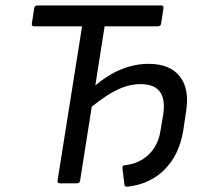

<svg xmlns="http://www.w3.org/2000/svg" viewBox="-20 -675 768 707"><path d="M451.2 12.2Q439.5 13.7 438 4.9L431.2 -53.2Q430.2 -60.1 432.1 -63.2Q434.1 -66.4 441.9 -66.9Q493.2 -72.8 527.8 -106.2Q562.5 -139.6 570.8 -192.9L581.1 -253.9Q597.7 -365.2 498 -365.2Q456.5 -365.2 414.8 -345.9Q373 -326.7 317.9 -282.2L274.9 -9.8Q273.4 0 264.2 0H200.2Q190.4 0 191.9 -9.8L282.2 -578.1H106Q95.7 -578.1 97.2 -587.9L106 -645Q107.4 -654.8 118.2 -654.8H574.2Q578.1 -654.8 580.3 -652.1Q582.5 -649.4 582 -645L573.2 -587.9Q571.8 -578.1 561 -578.1H365.2L331.1 -360.8Q426.3 -439.9 526.9 -439.9Q605.5 -439.9 642.1 -393.6Q678.7 -347.2 665 -263.2L654.8 -194.8Q640.6 -106 586.9 -51.5Q533.2 2.9 451.2 12.2Z"/></svg>

Font: Sofia Sans
Style: Italic
Weight: 400
Italic angle: -9°
Designer: Botio Nikoltchev, Ani Petrova
Foundry: lettersoup
Version: Version 4.100